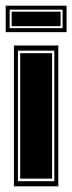

<svg xmlns="http://www.w3.org/2000/svg" viewBox="-40 -655 254 675"><path d="M9 0V-495H165V0ZM23 -18H151V-477H23ZM31 -27V-468H143V-27ZM-20 -542V-635H194V-542ZM-6 -556H180V-621H-6ZM1 -563V-614H173V-563Z"/></svg>

Font: Alumni Sans Collegiate One
Style: Regular
Weight: 400
Designer: Robert E. Leuschke
Foundry: Robert E. Leuschke
Version: Version 1.100